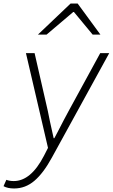

<svg xmlns="http://www.w3.org/2000/svg" viewBox="-65 -829 639 1088"><path d="M-45 226 -29 190Q-11 197 13 197Q110 197 184 54L207 9L82 -528H131L206 -200L218 -141L239 -46H243L260 -78Q302 -160 324 -200L503 -528H554L229 64Q181 152 130 195.5Q79 239 15 239Q-22 239 -45 226ZM335 -809H375L504 -633H460L354 -761H350L199 -633H150Z"/></svg>

Font: Nebula Sans Light
Style: Regular
Weight: 300
Italic angle: -9°
Designer: Paul D. Hunt for Adobe (as Source Sans)
Foundry: Nebula Entertainment & Broadcasting LLC
Version: Version 1.010